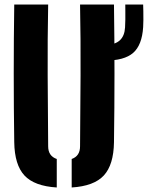

<svg xmlns="http://www.w3.org/2000/svg" viewBox="-20 -820 682 849"><path d="M43 -191Q38.5 -495.5 43 -800H193Q190 -649.5 190.8 -486.8Q191.5 -324 193 -173Q193 -130 231 -117V9Q132 3 88.2 -44Q44.5 -91 43 -191ZM297 9V-117Q334 -130 334 -173Q335.5 -324 336.2 -486.8Q337 -649.5 334 -800H484Q488.5 -495.5 484 -191Q482.5 -91 439 -44Q395.5 3 297 9ZM444 -552Q433 -552 420.5 -552.2Q408 -552.5 398 -554V-621Q410 -620.5 421.5 -620Q433 -619.5 445 -620Q489.5 -622.5 510.2 -642Q531 -661.5 533 -699Q534 -713.5 534.2 -733.5Q534.5 -753.5 534.2 -772Q534 -790.5 534 -800H613Q613.5 -788.5 613.8 -769.8Q614 -751 614 -731.8Q614 -712.5 613 -700Q608 -620.5 568.8 -586.2Q529.5 -552 444 -552Z"/></svg>

Font: Big Shoulders Stencil Text Black
Style: Regular
Weight: 900
Designer: Patric King
Foundry: XO Type Co
Version: Version 1.000